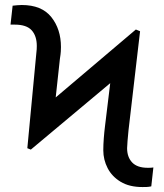

<svg xmlns="http://www.w3.org/2000/svg" viewBox="-20 -749 665 779"><path d="M90.9 -147.7 126.4 -522.7Q128.6 -540.8 128.9 -549Q129.3 -557.2 129.3 -562.5Q129.3 -603 108.5 -626.1Q87.7 -649.1 39.8 -649.1H22.7L31.2 -725.9Q40.8 -726.9 50.2 -727.8Q59.7 -728.7 68.2 -728.7Q149.1 -728.7 188.2 -679.7Q227.3 -630.7 227.3 -558.2Q227.3 -549.7 226.7 -540Q226.2 -530.2 223 -509.9L206 -353.7L531.2 -629.3L548.3 -622.2L501.4 -220.2Q499.3 -197.8 497.5 -177.6Q495.7 -157.3 495.7 -147.7Q495.7 -111.5 516.3 -89.8Q536.9 -68.2 579.5 -68.2Q585.9 -68.2 592 -68.4Q598 -68.5 602.3 -69.6L593.8 7.1Q584.2 9.2 575.5 9.6Q566.8 9.9 558.2 9.9Q505 9.9 469.6 -11.4Q434.3 -32.7 416.7 -66.8Q399.1 -100.9 399.1 -139.2Q399.1 -161.6 401.1 -187.9Q403.1 -214.1 406.2 -238.6L427.2 -411.6L105.1 -142Z"/></svg>

Font: Interface
Style: Regular
Weight: 400
Designer: Rasmus Andersson
Foundry: rsms
Version: Version 1.8